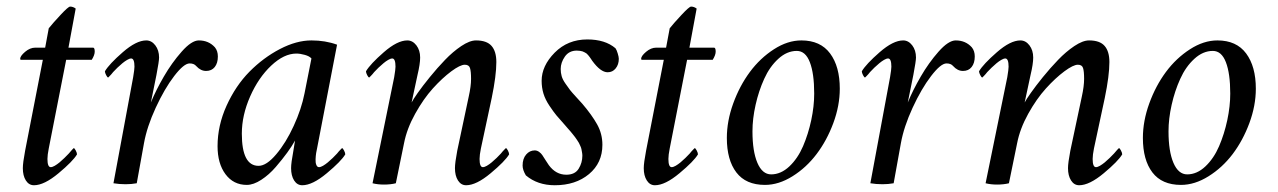

<svg xmlns="http://www.w3.org/2000/svg" viewBox="-20 -545 3800 571"><path d="M114.3 -403.3 125 -460.9Q136.7 -475.6 159.9 -500.5Q183.1 -525.4 188.5 -525.4Q197.3 -525.4 205.1 -519.5L183.6 -403.3H256.8Q261.7 -403.3 261.7 -391.6Q261.7 -381.3 252.9 -367.2H176.8L125 -103.5Q121.1 -84 121.1 -72.3Q121.1 -47.9 130.9 -47.9Q135.7 -47.9 142.8 -52Q149.9 -56.2 157 -62Q164.1 -67.9 171.6 -75.2Q179.2 -82.5 184.6 -88.4Q189.5 -94.7 194.3 -99.6L199.2 -104.5Q201.7 -104.5 205.3 -97.4Q209 -90.3 209 -85.9Q196.8 -65.4 154.1 -29.8Q111.3 5.9 81.1 5.9Q65.9 5.9 56.9 -8.3Q47.9 -22.5 47.9 -44.9Q47.9 -60.5 54.7 -96.7L107.4 -367.2H42Q40 -367.2 40 -370.1Q40 -378.4 54.7 -390.9Q69.3 -403.3 85 -403.3Z M571.3 -424.8Q600.6 -424.8 619.1 -404.3Q627.9 -393.6 627.9 -377Q627.9 -357.4 618.7 -345.7Q609.4 -334 592.8 -334Q576.7 -334 563.5 -348.6Q557.1 -356.4 543.9 -356.4Q526.9 -356.4 498 -318.8Q469.2 -281.2 443.1 -224.6Q417 -168 408.2 -119.1L386.7 0Q370.6 2.9 353.5 2.9Q335 2.9 317.4 0L376 -315.4Q379.9 -338.9 379.9 -346.7Q379.9 -371.1 370.1 -371.1Q365.2 -371.1 358.2 -366.9Q351.1 -362.8 344 -356.9Q336.9 -351.1 329.3 -343.8Q321.8 -336.4 316.4 -330.6Q311.5 -324.2 306.6 -319.3L301.8 -314.5Q299.3 -314.5 295.7 -321.5Q292 -328.6 292 -333Q304.7 -354.5 345 -389.6Q385.3 -424.8 415 -424.8Q430.7 -424.8 441.9 -410.2Q453.1 -395.5 453.1 -374Q453.1 -363.3 445.3 -322.3Q440.4 -295.9 428.7 -240.2Q443.8 -276.9 467.3 -317.4Q490.7 -357.9 520.3 -391.4Q549.8 -424.8 571.3 -424.8Z M906.2 -424.8Q947.8 -424.8 982.4 -412.1L922.9 -103.5Q921.4 -98.1 920.2 -89.8Q918.9 -81.5 918.5 -71.5Q918 -61.5 920.7 -54.7Q923.3 -47.9 928.7 -47.9Q933.6 -47.9 940.7 -52Q947.8 -56.2 954.8 -62Q961.9 -67.9 969.5 -75.2Q977.1 -82.5 982.4 -88.4Q987.3 -94.7 992.2 -99.6L997.1 -104.5Q999.5 -104.5 1003.2 -97.4Q1006.8 -90.3 1006.8 -85.9Q994.6 -65.4 951.9 -29.8Q909.2 5.9 878.9 5.9Q863.8 5.9 854.7 -8.3Q845.7 -22.5 845.7 -44.9Q845.7 -60.5 852.5 -96.7Q856.4 -120.1 857.4 -127Q848.6 -110.8 834.2 -91.1Q819.8 -71.3 800 -48.3Q780.3 -25.4 757.1 -10.3Q733.9 4.9 713.9 4.9Q674.3 4.9 650.6 -26.9Q627 -58.6 627 -110.4Q627 -171.4 653.8 -230.7Q680.7 -290 721.9 -331.8Q763.2 -373.5 812.5 -399.2Q861.8 -424.8 906.2 -424.8ZM861.3 -385.7Q824.7 -385.7 786.6 -349.9Q748.5 -314 723.9 -258.1Q699.2 -202.1 699.2 -147.5Q699.2 -51.8 749 -51.8Q772.5 -51.8 801.5 -86.2Q830.6 -120.6 853.5 -170.7Q876.5 -220.7 885.7 -267.6L906.2 -371.1Q900.4 -377.9 886.5 -381.8Q872.6 -385.7 861.3 -385.7Z M1221.7 -322.3 1204.1 -240.2Q1208.5 -249 1222.4 -268.8Q1236.3 -288.6 1258.3 -315.7Q1280.3 -342.8 1303.5 -366.9Q1326.7 -391.1 1351.8 -408Q1377 -424.8 1395.5 -424.8Q1427.7 -424.8 1441.9 -408.4Q1456.1 -392.1 1456.1 -360.4Q1456.1 -320.3 1442.4 -253.9L1410.2 -103.5Q1406.2 -84 1406.2 -72.3Q1406.2 -47.9 1416 -47.9Q1420.9 -47.9 1428 -52Q1435.1 -56.2 1442.1 -62Q1449.2 -67.9 1456.8 -75.2Q1464.4 -82.5 1469.7 -88.4Q1474.6 -94.7 1479.5 -99.6L1484.4 -104.5Q1486.8 -104.5 1490.5 -97.4Q1494.1 -90.3 1494.1 -85.9Q1481.9 -65.4 1439.2 -29.8Q1396.5 5.9 1366.2 5.9Q1351.1 5.9 1342 -8.3Q1333 -22.5 1333 -44.9Q1333 -60.5 1339.8 -96.7L1374 -257.8Q1380.9 -288.6 1380.9 -310.5Q1380.9 -333 1377.7 -342.8Q1374.5 -352.5 1362.3 -352.5Q1348.6 -352.5 1322 -332.8Q1295.4 -313 1267.3 -282Q1239.3 -251 1214.6 -206.5Q1189.9 -162.1 1181.6 -119.1Q1177.7 -99.6 1157.2 0Q1141.6 3.9 1122.1 3.9Q1103.5 3.9 1087.9 0L1152.3 -315.4Q1156.2 -338.9 1156.2 -346.7Q1156.2 -371.1 1146.5 -371.1Q1141.6 -371.1 1134.5 -366.9Q1127.4 -362.8 1120.4 -356.9Q1113.3 -351.1 1105.7 -343.8Q1098.1 -336.4 1092.8 -330.6Q1087.9 -324.2 1083 -319.3L1078.1 -314.5Q1075.7 -314.5 1072 -321.5Q1068.4 -328.6 1068.4 -333Q1081.1 -354.5 1121.3 -389.6Q1161.6 -424.8 1191.4 -424.8Q1207 -424.8 1218.3 -410.2Q1229.5 -395.5 1229.5 -374Q1229.5 -355 1221.7 -322.3Z M1726.6 -427.7Q1779.8 -427.7 1810.5 -401.4Q1814 -396.5 1817.1 -386Q1820.3 -375.5 1820.3 -370.1Q1820.3 -353 1811 -341.6Q1801.8 -330.1 1787.1 -330.1Q1766.1 -330.1 1741.2 -364.3Q1740.7 -365.2 1737.5 -369.9Q1734.4 -374.5 1733.4 -375.7Q1732.4 -377 1729.5 -380.6Q1726.6 -384.3 1724.9 -385.5Q1723.1 -386.7 1719.5 -388.9Q1715.8 -391.1 1712.6 -392.1Q1709.5 -393.1 1705.1 -393.8Q1700.7 -394.5 1695.3 -394.5Q1672.4 -394.5 1659.9 -376.7Q1647.5 -358.9 1647.5 -339.8Q1647.5 -328.6 1650.4 -318.4Q1653.3 -308.1 1662.1 -295.7Q1670.9 -283.2 1675.3 -277.3Q1679.7 -271.5 1694.3 -255.6Q1709 -239.7 1711.9 -236.3Q1740.2 -203.1 1755.9 -175Q1771.5 -147 1771.5 -114.3Q1771.5 -60.5 1731.7 -27.3Q1691.9 5.9 1629.9 5.9Q1578.6 5.9 1543.9 -23.4Q1534.2 -39.6 1534.2 -52.7Q1534.2 -73.2 1544.7 -85.4Q1555.2 -97.7 1570.3 -97.7Q1577.1 -97.7 1583.3 -93.3Q1589.4 -88.9 1592.8 -83.7Q1596.2 -78.6 1602.5 -68.6Q1608.9 -58.6 1612.3 -53.7Q1633.3 -25.4 1664.1 -25.4Q1689.9 -25.4 1700.9 -43.2Q1711.9 -61 1711.9 -82Q1711.9 -86.9 1710.9 -92Q1710 -97.2 1709.2 -101.3Q1708.5 -105.5 1705.8 -111.1Q1703.1 -116.7 1701.7 -119.9Q1700.2 -123 1696 -128.9Q1691.9 -134.8 1690.2 -137.2Q1688.5 -139.6 1683.1 -146.2Q1677.7 -152.8 1676.3 -154.5Q1674.8 -156.2 1668.5 -163.3Q1662.1 -170.4 1661.1 -171.9Q1643.1 -191.9 1634.8 -201.9Q1626.5 -211.9 1614 -230.5Q1601.6 -249 1596.2 -266.8Q1590.8 -284.7 1590.8 -304.7Q1590.8 -349.1 1629.6 -388.4Q1668.5 -427.7 1726.6 -427.7Z M1960.9 -403.3 1971.7 -460.9Q1983.4 -475.6 2006.6 -500.5Q2029.8 -525.4 2035.2 -525.4Q2043.9 -525.4 2051.8 -519.5L2030.3 -403.3H2103.5Q2108.4 -403.3 2108.4 -391.6Q2108.4 -381.3 2099.6 -367.2H2023.4L1971.7 -103.5Q1967.8 -84 1967.8 -72.3Q1967.8 -47.9 1977.5 -47.9Q1982.4 -47.9 1989.5 -52Q1996.6 -56.2 2003.7 -62Q2010.7 -67.9 2018.3 -75.2Q2025.9 -82.5 2031.2 -88.4Q2036.1 -94.7 2041 -99.6L2045.9 -104.5Q2048.3 -104.5 2052 -97.4Q2055.7 -90.3 2055.7 -85.9Q2043.5 -65.4 2000.7 -29.8Q1958 5.9 1927.7 5.9Q1912.6 5.9 1903.6 -8.3Q1894.5 -22.5 1894.5 -44.9Q1894.5 -60.5 1901.4 -96.7L1954.1 -367.2H1888.7Q1886.7 -367.2 1886.7 -370.1Q1886.7 -378.4 1901.4 -390.9Q1916 -403.3 1931.6 -403.3Z M2349.6 -393.6Q2320.3 -393.6 2294.7 -370.1Q2269 -346.7 2252.7 -310.5Q2236.3 -274.4 2227.1 -233.2Q2217.8 -191.9 2217.8 -154.3Q2217.8 -95.2 2232.4 -60.8Q2247.1 -26.4 2273.4 -26.4Q2302.2 -26.4 2327.4 -50Q2352.5 -73.7 2368.2 -110.1Q2383.8 -146.5 2392.6 -187.7Q2401.4 -229 2401.4 -266.6Q2401.4 -326.7 2388.4 -360.1Q2375.5 -393.6 2349.6 -393.6ZM2363.3 -424.8Q2419.9 -424.8 2448.7 -386Q2477.5 -347.2 2477.5 -281.2Q2477.5 -231 2458.3 -179Q2439 -127 2408.4 -86.7Q2377.9 -46.4 2336.9 -20.8Q2295.9 4.9 2254.9 4.9Q2198.2 4.9 2169.9 -32.2Q2141.6 -69.3 2141.6 -134.8Q2141.6 -185.1 2160.6 -237.5Q2179.7 -290 2210.2 -331.1Q2240.7 -372.1 2281.5 -398.4Q2322.3 -424.8 2363.3 -424.8Z M2822.3 -424.8Q2851.6 -424.8 2870.1 -404.3Q2878.9 -393.6 2878.9 -377Q2878.9 -357.4 2869.6 -345.7Q2860.4 -334 2843.8 -334Q2827.6 -334 2814.5 -348.6Q2808.1 -356.4 2794.9 -356.4Q2777.8 -356.4 2749 -318.8Q2720.2 -281.2 2694.1 -224.6Q2668 -168 2659.2 -119.1L2637.7 0Q2621.6 2.9 2604.5 2.9Q2585.9 2.9 2568.4 0L2627 -315.4Q2630.9 -338.9 2630.9 -346.7Q2630.9 -371.1 2621.1 -371.1Q2616.2 -371.1 2609.1 -366.9Q2602.1 -362.8 2595 -356.9Q2587.9 -351.1 2580.3 -343.8Q2572.8 -336.4 2567.4 -330.6Q2562.5 -324.2 2557.6 -319.3L2552.7 -314.5Q2550.3 -314.5 2546.6 -321.5Q2543 -328.6 2543 -333Q2555.7 -354.5 2595.9 -389.6Q2636.2 -424.8 2666 -424.8Q2681.6 -424.8 2692.9 -410.2Q2704.1 -395.5 2704.1 -374Q2704.1 -363.3 2696.3 -322.3Q2691.4 -295.9 2679.7 -240.2Q2694.8 -276.9 2718.3 -317.4Q2741.7 -357.9 2771.2 -391.4Q2800.8 -424.8 2822.3 -424.8Z M3044.9 -322.3 3027.3 -240.2Q3031.7 -249 3045.7 -268.8Q3059.6 -288.6 3081.5 -315.7Q3103.5 -342.8 3126.7 -366.9Q3149.9 -391.1 3175 -408Q3200.2 -424.8 3218.8 -424.8Q3251 -424.8 3265.1 -408.4Q3279.3 -392.1 3279.3 -360.4Q3279.3 -320.3 3265.6 -253.9L3233.4 -103.5Q3229.5 -84 3229.5 -72.3Q3229.5 -47.9 3239.3 -47.9Q3244.1 -47.9 3251.2 -52Q3258.3 -56.2 3265.4 -62Q3272.5 -67.9 3280 -75.2Q3287.6 -82.5 3293 -88.4Q3297.9 -94.7 3302.7 -99.6L3307.6 -104.5Q3310.1 -104.5 3313.7 -97.4Q3317.4 -90.3 3317.4 -85.9Q3305.2 -65.4 3262.5 -29.8Q3219.7 5.9 3189.5 5.9Q3174.3 5.9 3165.3 -8.3Q3156.2 -22.5 3156.2 -44.9Q3156.2 -60.5 3163.1 -96.7L3197.3 -257.8Q3204.1 -288.6 3204.1 -310.5Q3204.1 -333 3200.9 -342.8Q3197.8 -352.5 3185.5 -352.5Q3171.9 -352.5 3145.3 -332.8Q3118.7 -313 3090.6 -282Q3062.5 -251 3037.8 -206.5Q3013.2 -162.1 3004.9 -119.1Q3001 -99.6 2980.5 0Q2964.8 3.9 2945.3 3.9Q2926.8 3.9 2911.1 0L2975.6 -315.4Q2979.5 -338.9 2979.5 -346.7Q2979.5 -371.1 2969.7 -371.1Q2964.8 -371.1 2957.8 -366.9Q2950.7 -362.8 2943.6 -356.9Q2936.5 -351.1 2929 -343.8Q2921.4 -336.4 2916 -330.6Q2911.1 -324.2 2906.2 -319.3L2901.4 -314.5Q2898.9 -314.5 2895.3 -321.5Q2891.6 -328.6 2891.6 -333Q2904.3 -354.5 2944.6 -389.6Q2984.9 -424.8 3014.6 -424.8Q3030.3 -424.8 3041.5 -410.2Q3052.7 -395.5 3052.7 -374Q3052.7 -355 3044.9 -322.3Z M3586.9 -393.6Q3557.6 -393.6 3532 -370.1Q3506.3 -346.7 3490 -310.5Q3473.6 -274.4 3464.4 -233.2Q3455.1 -191.9 3455.1 -154.3Q3455.1 -95.2 3469.7 -60.8Q3484.4 -26.4 3510.7 -26.4Q3539.6 -26.4 3564.7 -50Q3589.8 -73.7 3605.5 -110.1Q3621.1 -146.5 3629.9 -187.7Q3638.7 -229 3638.7 -266.6Q3638.7 -326.7 3625.7 -360.1Q3612.8 -393.6 3586.9 -393.6ZM3600.6 -424.8Q3657.2 -424.8 3686 -386Q3714.8 -347.2 3714.8 -281.2Q3714.8 -231 3695.6 -179Q3676.3 -127 3645.8 -86.7Q3615.2 -46.4 3574.2 -20.8Q3533.2 4.9 3492.2 4.9Q3435.5 4.9 3407.2 -32.2Q3378.9 -69.3 3378.9 -134.8Q3378.9 -185.1 3397.9 -237.5Q3417 -290 3447.5 -331.1Q3478 -372.1 3518.8 -398.4Q3559.6 -424.8 3600.6 -424.8Z"/></svg>

Font: Amiri
Style: Slanted
Weight: 400
Italic angle: 9°
Designer: Khaled Hosny
Version: Version 000.107